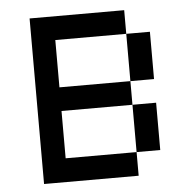

<svg xmlns="http://www.w3.org/2000/svg" viewBox="-47 -655 702 702"><g transform="rotate(-5 304.0 -304.0)"><path d="M434 -260.4H173.6V-86.8H434V0H86.8V-607.6H434V-520.8H173.6V-347.2H434ZM434 -520.8H520.8V-347.2H434ZM434 -260.4H520.8V-86.8H434Z"/></g></svg>

Font: 8-bit Operator+ 8
Style: Regular
Weight: 400
Designer: GrandChaos9000
Version: Version 1.3.0 - August 1, 2014